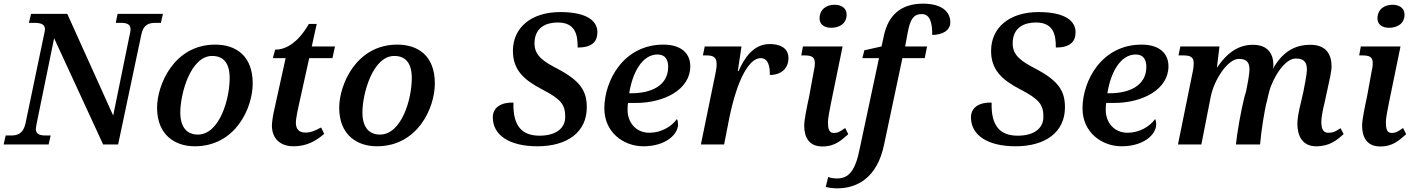

<svg xmlns="http://www.w3.org/2000/svg" viewBox="-30 -790 7720 1050"><path d="M-10 0H236L247 -49H221C191 -49 166 -54 166 -84C166 -90 168 -100 171 -117L266 -581L534 0H616L743 -601C754 -657 786 -665 821 -665H850L861 -714H613L603 -665H630C659 -665 684 -660 684 -630C684 -623 682 -609 679 -599L589 -158L338 -714H140L128 -665H157C188 -665 216 -660 216 -630C216 -622 213 -612 210 -597L109 -113C96 -57 64 -49 29 -49H1Z M1035 10C1257 10 1352 -198 1352 -334C1352 -485 1260 -546 1147 -546C920 -546 829 -324 829 -201C829 -51 928 10 1035 10ZM1052 -54C990 -54 956 -97 956 -175C956 -277 1012 -484 1130 -484C1193 -484 1226 -444 1226 -363C1226 -245 1169 -54 1052 -54Z M1575 10C1650 10 1700 -21 1743 -58L1726 -93C1692 -75 1671 -65 1640 -65C1606 -65 1588 -83 1588 -119C1588 -132 1592 -160 1603 -210L1661 -472H1788L1802 -536H1675L1702 -659H1659C1596 -549 1525 -517 1475 -519L1462 -472H1532L1473 -204C1461 -155 1457 -116 1457 -103C1457 -32 1503 10 1575 10Z M2031 10C2253 10 2348 -198 2348 -334C2348 -485 2256 -546 2143 -546C1916 -546 1825 -324 1825 -201C1825 -51 1924 10 2031 10ZM2048 -54C1986 -54 1952 -97 1952 -175C1952 -277 2008 -484 2126 -484C2189 -484 2222 -444 2222 -363C2222 -245 2165 -54 2048 -54Z M2909 10C3072 10 3179 -67 3179 -203C3179 -293 3144 -348 3017 -415C2943 -453 2893 -486 2893 -552C2893 -642 2959 -667 3020 -667C3113 -667 3130 -605 3129 -530C3206 -530 3237 -561 3237 -614C3237 -669 3190 -724 3034 -724C2874 -724 2775 -638 2775 -512C2775 -408 2834 -354 2933 -302C3040 -247 3061 -217 3061 -151C3061 -85 3006 -48 2921 -48C2827 -48 2774 -98 2778 -229C2712 -231 2665 -204 2665 -148C2665 -50 2757 10 2909 10Z M3489 10C3608 10 3678 -53 3678 -110C3678 -121 3676 -132 3672 -139C3642 -97 3585 -64 3521 -64C3450 -64 3402 -118 3402 -189C3402 -209 3403 -223 3405 -227H3447C3605 -227 3745 -302 3745 -427C3745 -502 3691 -546 3598 -546C3380 -546 3275 -349 3275 -197C3275 -67 3379 10 3489 10ZM3411 -280C3428 -389 3480 -492 3566 -492C3611 -492 3624 -460 3624 -424C3624 -323 3533 -280 3423 -280Z M3803 0H3930L3959 -148C4002 -355 4066 -472 4130 -472C4169 -472 4181 -432 4180 -380C4240 -380 4282 -414 4282 -473C4282 -514 4254 -549 4179 -549C4091 -549 4041 -474 4009 -401H4005L4025 -536H3824L3814 -487H3833C3868 -487 3889 -479 3889 -441C3889 -422 3887 -409 3883 -390Z M4515 -638C4558 -638 4600 -659 4600 -710C4600 -747 4570 -764 4534 -764C4491 -764 4452 -740 4452 -689C4452 -655 4480 -638 4515 -638ZM4467 11C4540 11 4573 -26 4609 -56L4592 -90C4560 -67 4550 -63 4529 -63C4501 -63 4498 -91 4498 -124C4498 -146 4509 -197 4515 -229L4578 -536H4361L4352 -487H4369C4409 -487 4426 -478 4426 -446C4426 -426 4424 -416 4420 -399L4395 -262C4381 -198 4368 -132 4368 -104C4368 -37 4396 11 4467 11Z M4548 240C4650 240 4766 190 4805 0L4905 -472H5027L5040 -536H4920L4934 -612C4948 -686 4966 -713 5012 -713C5056 -713 5069 -664 5068 -599C5126 -599 5167 -625 5167 -668C5167 -729 5116 -770 5018 -770C4896 -770 4828 -706 4804 -596L4791 -536L4697 -515L4686 -472H4777L4672 21C4648 144 4612 186 4547 186C4532 186 4512 183 4499 178L4486 232C4501 237 4528 240 4548 240Z M5524 10C5687 10 5794 -67 5794 -203C5794 -293 5759 -348 5632 -415C5558 -453 5508 -486 5508 -552C5508 -642 5574 -667 5635 -667C5728 -667 5745 -605 5744 -530C5821 -530 5852 -561 5852 -614C5852 -669 5805 -724 5649 -724C5489 -724 5390 -638 5390 -512C5390 -408 5449 -354 5548 -302C5655 -247 5676 -217 5676 -151C5676 -85 5621 -48 5536 -48C5442 -48 5389 -98 5393 -229C5327 -231 5280 -204 5280 -148C5280 -50 5372 10 5524 10Z M6104 10C6223 10 6293 -53 6293 -110C6293 -121 6291 -132 6287 -139C6257 -97 6200 -64 6136 -64C6065 -64 6017 -118 6017 -189C6017 -209 6018 -223 6020 -227H6062C6220 -227 6360 -302 6360 -427C6360 -502 6306 -546 6213 -546C5995 -546 5890 -349 5890 -197C5890 -67 5994 10 6104 10ZM6026 -280C6043 -389 6095 -492 6181 -492C6226 -492 6239 -460 6239 -424C6239 -323 6148 -280 6038 -280Z M7318 -57 7301 -89C7268 -66 7253 -64 7232 -64C7203 -64 7196 -92 7196 -124C7196 -146 7204 -191 7213 -225L7231 -308C7240 -348 7252 -400 7252 -427C7252 -492 7223 -545 7136 -545C7052 -545 6984 -508 6931 -413C6933 -421 6934 -427 6934 -432C6934 -493 6906 -545 6822 -545C6749 -545 6686 -509 6626 -421H6625L6639 -536H6425L6415 -487H6441C6480 -487 6498 -478 6498 -445C6498 -424 6496 -415 6494 -404L6412 0H6540L6591 -260C6610 -356 6685 -468 6745 -468C6793 -468 6803 -443 6803 -410C6803 -381 6789 -311 6784 -288L6776 -262C6757 -188 6735 -63 6729 0H6861C6866 -64 6885 -190 6899 -239L6910 -286C6932 -370 6999 -471 7056 -470C7106 -470 7117 -445 7117 -409C7117 -377 7100 -305 7098 -289L7085 -232C7071 -177 7065 -137 7065 -114C7065 -50 7090 10 7168 10C7243 10 7283 -25 7318 -57Z M7566 -638C7609 -638 7651 -659 7651 -710C7651 -747 7621 -764 7585 -764C7542 -764 7503 -740 7503 -689C7503 -655 7531 -638 7566 -638ZM7518 11C7591 11 7624 -26 7660 -56L7643 -90C7611 -67 7601 -63 7580 -63C7552 -63 7549 -91 7549 -124C7549 -146 7560 -197 7566 -229L7629 -536H7412L7403 -487H7420C7460 -487 7477 -478 7477 -446C7477 -426 7475 -416 7471 -399L7446 -262C7432 -198 7419 -132 7419 -104C7419 -37 7447 11 7518 11Z"/></svg>

Font: Noto Serif Semi
Style: Italic
Weight: 600
Italic angle: -12°
Designer: Monotype Design Team
Foundry: Monotype Imaging Inc.
Version: Version 1.901